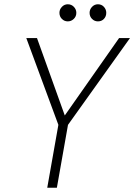

<svg xmlns="http://www.w3.org/2000/svg" viewBox="-20 -878 628 898"><path d="M201 0 253 -294 103 -700H153L283 -338L537 -700H588L298 -294L246 0ZM297 -778Q281 -778 269.5 -789.5Q258 -801 258 -818Q258 -834 269.5 -846Q281 -858 297 -858Q314 -858 325.5 -846Q337 -834 337 -818Q337 -801 325 -789.5Q313 -778 297 -778ZM438 -778Q422 -778 410.5 -789.5Q399 -801 399 -818Q399 -834 410.5 -846Q422 -858 438 -858Q455 -858 466 -846Q477 -834 477 -818Q477 -801 466 -789.5Q455 -778 438 -778Z"/></svg>

Font: DM Sans 9pt ExtraLight
Style: Italic
Weight: 250
Italic angle: -10°
Version: Version 4.004;gftools[0.9.30]